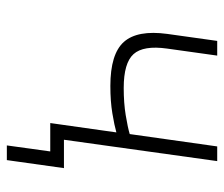

<svg xmlns="http://www.w3.org/2000/svg" viewBox="-68 -472 670 575"><g transform="rotate(90 267.5 -185.0)"><path d="M377 -198Q356 -192 320 -186Q284 -180 238 -180Q142 -180 106 -220.5Q70 -261 82 -350L103 -500H147L126 -350Q116 -279 142.5 -249.5Q169 -220 244 -220Q289 -220 325.5 -226Q362 -232 382 -238L419 -500H463L399 -41H484L460 130H416L434 0H349Z"/></g></svg>

Font: Retni Sans Light
Style: Italic
Weight: 300
Italic angle: -8°
Designer: Vitaly Kuzmin
Foundry: ParaType Ltd.
Version: Version 1.00;June 10, 2019;FontCreator 11.5.0.2425 64-bit; t